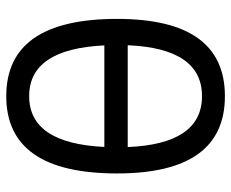

<svg xmlns="http://www.w3.org/2000/svg" viewBox="-84 -660 753 626"><g transform="rotate(-90 293.0 -346.5)"><path d="M293 9.8Q41 9.8 41 -341.8Q41 -703.1 293 -703.1Q544.9 -703.1 544.9 -341.8Q544.9 9.8 293 9.8ZM127.4 -383.3H458.5Q446.8 -628.4 293 -628.4Q139.2 -628.4 127.4 -383.3ZM293 -64.9Q448.7 -64.9 459 -307.1H127Q137.2 -64.9 293 -64.9Z"/></g></svg>

Font: Cascadia Mono SemiLight
Style: Regular
Weight: 350
Monospace: yes
Designer: Aaron Bell
Foundry: Saja Typeworks
Version: Version 2404.023; ttfautohint (v1.8.4)